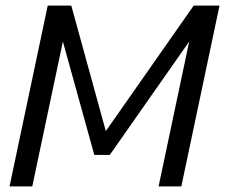

<svg xmlns="http://www.w3.org/2000/svg" viewBox="-20 -664 802 684"><path d="M14 0 150 -644H234L357 -197L670 -644H762L626 0H545L654 -516L371 -112H316L204 -516L95 0Z"/></svg>

Font: Kanit Light
Style: Italic
Weight: 300
Italic angle: -12°
Designer: Katatrad Team
Foundry: CadsonDemak
Version: Version 2.000; ttfautohint (v1.8.3)